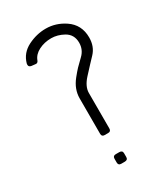

<svg xmlns="http://www.w3.org/2000/svg" viewBox="-162 -712 690 789"><g transform="rotate(-30 183.5 -318.0)"><path d="M162.6 -149.9V-318.4Q162.6 -339.8 170.2 -360.1Q177.7 -380.4 193.8 -400.4Q210 -420.4 220.5 -431.4Q231 -442.4 251 -461.4Q275.4 -484.4 275.4 -517.6Q275.4 -556.6 243.2 -574.7Q213.9 -590.8 184.6 -590.8Q151.9 -590.8 125.5 -577.4Q99.1 -564 90.3 -540Q85.9 -528.3 74.7 -530.8L57.6 -532.7Q45.4 -534.7 45.4 -544.9Q45.4 -548.8 45.9 -550.8Q58.1 -594.7 100.1 -615.7Q141.1 -636.2 184.6 -636.2Q232.4 -636.2 273.9 -608.4Q321.8 -576.2 321.8 -515.6Q321.8 -472.7 295.4 -444.8Q292.5 -441.9 269.8 -417.7Q247.1 -393.6 235.4 -380.4Q206.5 -348.6 206.5 -318.4V-149.9Q206.5 -136.2 192.9 -136.2H176.3Q162.6 -136.2 162.6 -149.9ZM208 -31.7V-13.7Q208 0 192.9 0H176.3Q162.6 0 162.6 -13.7V-31.7Q162.6 -45.4 176.3 -45.4H192.9Q208 -45.4 208 -31.7Z"/></g></svg>

Font: GOSTRUS
Style: type A
Weight: 200
Designer: Юрий и Татьяна Кривогуз
Version: Version 01.0